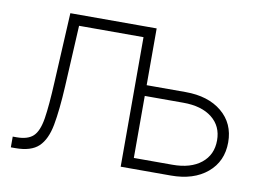

<svg xmlns="http://www.w3.org/2000/svg" viewBox="-63 -629 979 722"><g transform="rotate(10 426.5 -268.0)"><path d="M18.1 0V-41H32.7Q75.2 -41 95.9 -60.3Q116.7 -79.6 124.8 -129.4Q132.8 -179.2 137.2 -271.5L150.9 -535.6H480.5V0H438V-494.6H191.4L179.2 -260.3Q174.3 -169.4 163.6 -112.1Q152.8 -54.7 124 -27.3Q95.2 0 35.6 0ZM480.5 -318.8H628.9Q715.8 -318.8 767.8 -275.6Q819.8 -232.4 819.8 -160.2Q819.8 -87.4 767.8 -43.7Q715.8 0 628.9 0H437.5V-535.6H480.5ZM480.5 -277.8V-41H627.9Q697.3 -41 737.3 -73Q777.3 -105 777.3 -160.2Q777.3 -214.8 737.3 -246.3Q697.3 -277.8 627.9 -277.8Z"/></g></svg>

Font: Inter Display Extra Light
Style: Regular
Weight: 200
Designer: Rasmus Andersson
Foundry: rsms
Version: Version 4.000;git-4fc901f